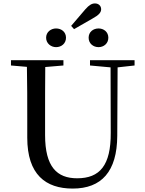

<svg xmlns="http://www.w3.org/2000/svg" viewBox="-20 -1083 843 1120"><path d="M307 -808C338 -808 365 -829 365 -863C365 -897 338 -917 307 -917C278 -917 249 -897 249 -863C249 -829 278 -808 307 -808ZM412 -913 520 -975C557 -995 570 -1011 570 -1029C570 -1049 555 -1063 534 -1063C516 -1063 500 -1054 478 -1029L395 -932ZM555 -808C585 -808 612 -829 612 -863C612 -897 585 -917 555 -917C524 -917 497 -897 497 -863C497 -829 524 -808 555 -808ZM505 -701 625 -690 626 -308C627 -118 562 -43 430 -43C312 -43 243 -110 243 -295V-394C243 -494 243 -594 244 -692L350 -701V-732H44V-701L137 -693C139 -594 139 -493 139 -394V-280C139 -65 246 17 404 17C572 17 663 -82 664 -291L666 -690L765 -701V-732H505Z"/></svg>

Font: Source Han Serif SC Medium
Style: Regular
Weight: 500
Designer: Ryoko NISHIZUKA 西塚涼子 (kana & ideographs); Frank Grießhammer (Latin, Greek & Cyrillic); Wenlong ZHANG 张文龙 (bopomofo); San
Foundry: Adobe
Version: Version 2.003;hotconv 1.1.1;makeotfexe 2.6.0